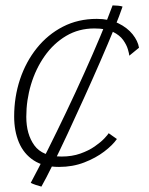

<svg xmlns="http://www.w3.org/2000/svg" viewBox="-20 -682 553 712"><path d="M397.5 -662Q407 -662 418.8 -660.8Q430.5 -659.5 434.5 -657.5Q424 -626 402.2 -573Q380.5 -520 352 -454.5Q323.5 -389 292.2 -320Q261 -251 230.8 -186.2Q200.5 -121.5 175.2 -70.2Q150 -19 133.5 10Q124 7.5 112 3.5Q100 -0.5 94 -4Q122.5 -57 156 -124Q189.5 -191 224.5 -264.2Q259.5 -337.5 292.2 -410.2Q325 -483 352.2 -548Q379.5 -613 397.5 -662ZM413.5 -166.5Q398 -144 366.5 -120Q335 -96 292.2 -79.5Q249.5 -63 199 -63Q142 -63 105 -87.2Q68 -111.5 50.2 -153.8Q32.5 -196 32.5 -250Q32.5 -322.5 54.2 -387.8Q76 -453 116.5 -503.5Q157 -554 213.2 -583Q269.5 -612 339 -612Q385 -612 418.5 -595.8Q452 -579.5 471.8 -554.8Q491.5 -530 495.5 -505L459.5 -475.5Q459 -483 454.2 -499.2Q449.5 -515.5 436.8 -533.5Q424 -551.5 398.5 -564Q373 -576.5 330 -576.5Q272 -576.5 225.2 -548.8Q178.5 -521 145.5 -474Q112.5 -427 95 -368.8Q77.5 -310.5 77.5 -249Q77.5 -184 107.5 -142.8Q137.5 -101.5 208.5 -101.5Q247 -101.5 278 -112.5Q309 -123.5 331.2 -139Q353.5 -154.5 366.8 -168.5Q380 -182.5 383 -188Z"/></svg>

Font: Grandstander Thin
Style: Italic
Weight: 100
Italic angle: -15°
Designer: Tyler Finck
Foundry: Etcetera Type Co
Version: Version 1.200